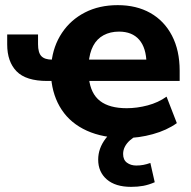

<svg xmlns="http://www.w3.org/2000/svg" viewBox="-20 -526 742 747"><path d="M468 11Q381 11 318 -17.5Q255 -46 220 -99Q185 -152 179 -223L193 -211H164Q81 -211 44.5 -248.5Q8 -286 8 -353V-392H128V-354Q128 -321 141 -307.5Q154 -294 183 -294H199L180 -281Q187 -347 221 -398Q255 -449 310.5 -477.5Q366 -506 438 -506Q511 -506 565 -475.5Q619 -445 649 -387.5Q679 -330 679 -251V-211H317L326 -221Q333 -161 369.5 -133Q406 -105 473 -105Q513 -105 554.5 -116Q596 -127 628 -150L668 -47Q629 -19 574.5 -4Q520 11 468 11ZM443 -403Q409 -403 383 -389Q357 -375 342.5 -347.5Q328 -320 325 -280L317 -294H565L550 -279Q549 -340 521.5 -371.5Q494 -403 443 -403ZM490 201Q429 201 395.5 172Q362 143 362 95Q362 51 391.5 12.5Q421 -26 469 -46L515 0Q499 8 486 19.5Q473 31 466 44.5Q459 58 459 73Q459 96 474 107Q489 118 510 118Q525 118 538 115.5Q551 113 565 108L582 183Q559 193 537.5 197Q516 201 490 201Z"/></svg>

Font: Nunito Sans 10pt ExtraBold
Style: Regular
Weight: 800
Designer: Vernon Adams
Foundry: Vernon Adams
Version: Version 3.101;gftools[0.9.27]